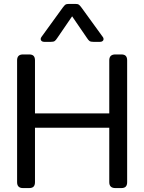

<svg xmlns="http://www.w3.org/2000/svg" viewBox="-20 -957 734 977"><path d="M187 -758Q187 -764 191 -769L299 -918Q308 -930 313 -933.5Q318 -937 330 -937H364Q376 -937 381 -933.5Q386 -930 395 -918L503 -769Q507 -764 507 -758Q507 -752 502 -748Q497 -744 489 -744H456Q442 -744 436 -748Q430 -752 423 -763L347 -874L271 -763Q264 -752 258 -748Q252 -744 238 -744H205Q197 -744 192 -748Q187 -752 187 -758ZM67 -30V-650Q67 -680 97 -680H128Q144 -680 151 -672.5Q158 -665 158 -650V-380H536V-650Q536 -680 567 -680H597Q613 -680 620 -672.5Q627 -665 627 -650V-30Q627 -15 620 -7.5Q613 0 597 0H567Q536 0 536 -30V-307H158V-30Q158 -15 151 -7.5Q144 0 128 0H97Q67 0 67 -30Z"/></svg>

Font: Mitr Light
Style: Regular
Weight: 300
Designer: Thanarat Vachiruckul
Foundry: Cadson Demak
Version: Version 1.003